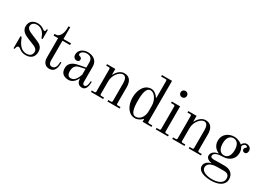

<svg xmlns="http://www.w3.org/2000/svg" viewBox="-17 -1600 3730 2725"><g transform="rotate(30 1848.0 -237.0)"><path d="M52 -345C52 -276 104 -239 168 -213L282 -167C317 -153 346 -129 346 -96C346 -46 318 -12 255 -12C190 -12 145 -54 115 -107L78 -186H60V12H78L82 -8C87 -28 96 -42 115 -42C126 -42 137 -34 149 -25C170 -9 198 12 254 12C330 12 392 -24 392 -118C392 -190 354 -222 296 -246L188 -291C144 -309 100 -331 100 -374C100 -419 137 -444 185 -444C223 -444 286 -426 320 -341L334 -306H352V-458H334L332 -438C330 -427 326 -420 316 -420C308 -420 298 -425 283 -436C265 -449 229 -468 186 -468C114 -468 52 -430 52 -345Z M462 -428H536V-107C536 -32 582 12 640 12C749 12 750 -99 750 -152H732C732 -94 720 -32 661 -32C618 -32 608 -69 608 -102V-428H732V-456H608V-648H580V-612C580 -541 548 -456 484 -456H462Z M914 -103C914 -174 940 -212 1005 -226L1092 -245V-150C1074 -101 1044 -24 976 -24C953 -24 914 -33 914 -103ZM830 -106C830 -8 904 12 960 12C1027 12 1072 -50 1087 -86L1092 -84C1094 -26 1121 12 1180 12C1247 12 1260 -66 1260 -130H1242C1242 -81 1231 -30 1195 -30C1173 -30 1164 -47 1164 -80V-326C1164 -432 1078 -468 1002 -468C936 -468 862 -428 862 -350C862 -304 894 -284 920 -284C942 -284 964 -293 964 -323C964 -346 950 -356 927 -362C921 -363 914 -368 912 -372C909 -377 909 -381 909 -387C909 -417 954 -444 999 -444C1052 -444 1092 -421 1092 -351V-266L1000 -249C932 -236 830 -216 830 -106Z M1322 0H1522V-24H1480C1464 -24 1458 -30 1458 -46V-254C1458 -359 1536 -444 1592 -444C1644 -444 1656 -387 1656 -339V-46C1656 -30 1650 -24 1634 -24H1592V0H1792V-24H1750C1734 -24 1728 -30 1728 -46V-319C1728 -354 1718 -413 1682 -442C1663 -458 1641 -468 1601 -468C1548 -468 1497 -430 1462 -363L1458 -364V-456H1322V-432H1364C1380 -432 1386 -426 1386 -410V-46C1386 -30 1380 -24 1364 -24H1322Z M1960 -228C1960 -352 1977 -444 2046 -444C2109 -444 2168 -354 2168 -262V-169C2168 -94 2123 -12 2046 -12C1977 -12 1960 -104 1960 -228ZM1872 -228C1872 -96 1940 12 2048 12C2096 12 2140 -18 2163 -45L2168 -42V0H2314V-24H2262C2246 -24 2240 -30 2240 -46V-712H2074V-688H2146C2162 -688 2168 -682 2168 -666V-392L2162 -390C2137 -432 2090 -468 2044 -468C1936 -468 1872 -360 1872 -228Z M2426 -632C2426 -602 2448 -580 2478 -580C2508 -580 2530 -602 2530 -632C2530 -662 2508 -684 2478 -684C2448 -684 2426 -662 2426 -632ZM2384 0H2584V-24H2542C2526 -24 2520 -30 2520 -46V-456H2384V-432H2426C2442 -432 2448 -426 2448 -410V-46C2448 -30 2442 -24 2426 -24H2384Z M2654 0H2854V-24H2812C2796 -24 2790 -30 2790 -46V-254C2790 -359 2868 -444 2924 -444C2976 -444 2988 -387 2988 -339V-46C2988 -30 2982 -24 2966 -24H2924V0H3124V-24H3082C3066 -24 3060 -30 3060 -46V-319C3060 -354 3050 -413 3014 -442C2995 -458 2973 -468 2933 -468C2880 -468 2829 -430 2794 -363L2790 -364V-456H2654V-432H2696C2712 -432 2718 -426 2718 -410V-46C2718 -30 2712 -24 2696 -24H2654Z M3208 122C3208 210 3323 238 3424 238C3548 238 3640 190 3640 94C3640 0 3569 -42 3490 -42H3387C3377 -42 3368 -42 3356 -41C3343 -40 3333 -40 3322 -40C3288 -40 3258 -45 3258 -73C3258 -127 3344 -140 3404 -140C3500 -140 3582 -200 3582 -304C3582 -352 3564 -382 3554 -396C3557 -420 3578 -444 3603 -444C3616 -444 3630 -439 3630 -428C3630 -418 3627 -415 3619 -410C3609 -404 3602 -393 3602 -378C3602 -351 3624 -342 3642 -342C3668 -342 3684 -365 3684 -396C3684 -439 3651 -468 3606 -468C3582 -468 3550 -453 3537 -416C3527 -430 3468 -468 3404 -468C3313 -468 3226 -410 3226 -304C3226 -216 3282 -172 3327 -153V-150C3273 -141 3218 -113 3218 -54C3218 -11 3260 10 3306 20V23C3254 31 3208 72 3208 122ZM3306 -304C3306 -392 3342 -444 3404 -444C3466 -444 3502 -392 3502 -304C3502 -216 3466 -164 3404 -164C3342 -164 3306 -216 3306 -304ZM3252 120C3252 45 3340 26 3410 26H3521C3589 26 3604 68 3604 102C3604 192 3502 214 3424 214C3348 214 3252 188 3252 120Z"/></g></svg>

Font: Old Standard
Style: Regular
Weight: 400
Designer: Alexey Kryukov <alexios@thessalonica.org.ru>
Version: Version 2.0